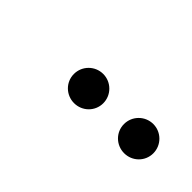

<svg xmlns="http://www.w3.org/2000/svg" viewBox="15 -948 556 556"><g transform="rotate(45 293.0 -670.0)"><path d="M262.7 -610.4C295.9 -610.4 322.8 -636.7 322.8 -669.9C322.8 -703.1 295.9 -730 262.7 -730C229.5 -730 202.6 -703.1 202.6 -669.9C202.6 -636.7 229.5 -610.4 262.7 -610.4ZM467.8 -610.4C501 -610.4 527.8 -636.7 527.8 -669.9C527.8 -703.1 501 -730 467.8 -730C434.6 -730 407.7 -703.1 407.7 -669.9C407.7 -636.7 434.6 -610.4 467.8 -610.4Z"/></g></svg>

Font: Cascadia Mono SemiLight
Style: Italic
Weight: 350
Italic angle: -10°
Monospace: yes
Designer: Aaron Bell
Foundry: Saja Typeworks
Version: Version 2404.023